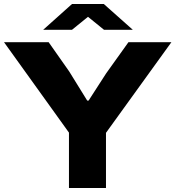

<svg xmlns="http://www.w3.org/2000/svg" viewBox="-24 -940 877 960"><path d="M191.9 -791 335.9 -919.9H495.1L640.1 -791H496.1L416 -856L335.9 -791ZM320.8 0V-276.9L-3.9 -729H219.2L321.8 -583L412.1 -437H418.9L506.8 -573.2L618.2 -729H833L505.9 -275.9V0Z"/></svg>

Font: Hubot Sans Expanded
Style: Bold
Weight: 700
Width: 7
Designer: Deni Anggara
Foundry: GitHub
Version: Version 1.001;gftools[0.9.31]